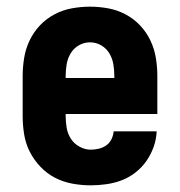

<svg xmlns="http://www.w3.org/2000/svg" viewBox="-20 -548 540 576"><path d="M252 8Q225 8 197.5 3Q170 -2 145.5 -14.5Q121 -27 101.5 -47.5Q82 -68 69.5 -92.5Q57 -117 52.5 -144.5Q48 -172 48 -200V-320Q48 -347 52.5 -374.5Q57 -402 69 -427Q81 -452 100 -472Q119 -492 143.5 -505Q168 -518 195.5 -523Q223 -528 250 -528Q277 -528 304.5 -523Q332 -518 356.5 -505Q381 -492 400 -472Q419 -452 431 -427Q443 -402 447.5 -374.5Q452 -347 452 -320V-206H177V-200Q177 -182 180 -164.5Q183 -147 192.5 -132Q202 -117 218.5 -108Q235 -99 252 -99Q265 -99 277 -102Q289 -105 299 -112Q309 -119 314.5 -130.5Q320 -142 321 -154H450Q449 -130 441 -107.5Q433 -85 419.5 -65.5Q406 -46 387 -31Q368 -16 346 -7.5Q324 1 300 4.5Q276 8 252 8ZM323 -314V-320Q323 -338 320 -355.5Q317 -373 308 -388Q299 -403 283.5 -412Q268 -421 250 -421Q232 -421 216.5 -412Q201 -403 192 -388Q183 -373 180 -355.5Q177 -338 177 -320V-314Z"/></svg>

Font: Iosevka SS18 Heavy
Style: Regular
Weight: 900
Monospace: yes
Designer: Belleve Invis
Foundry: Belleve Invis
Version: Version 25.1.1; ttfautohint (v1.8.4)